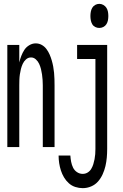

<svg xmlns="http://www.w3.org/2000/svg" viewBox="-20 -763 640 996"><path d="M18 0V-530H80V-439Q84 -456 90.5 -473Q97 -490 106.5 -504.5Q116 -519 132 -528.5Q148 -538 165 -538Q182 -538 196.5 -530Q211 -522 221 -508.5Q231 -495 237.5 -480Q244 -465 248.5 -449.5Q253 -434 256 -418Q259 -402 260.5 -385.5Q262 -369 262.5 -352.5Q263 -336 263 -320V0H202V-320Q202 -334 201 -348.5Q200 -363 198 -377Q196 -391 192.5 -405Q189 -419 183 -432Q177 -445 166 -455Q155 -465 141 -465Q126 -465 115 -455Q104 -445 98 -432Q92 -419 88.5 -405Q85 -391 83 -377Q81 -363 80.5 -348.5Q80 -334 80 -320V0ZM495 -618Q484 -618 474 -623Q464 -628 458.5 -637.5Q453 -647 451 -658Q449 -669 449 -680Q449 -691 451 -702Q453 -713 458.5 -722.5Q464 -732 474 -737.5Q484 -743 495 -743Q506 -743 516 -737.5Q526 -732 532 -722.5Q538 -713 540 -702Q542 -691 542 -680Q542 -669 540 -658Q538 -647 532 -637.5Q526 -628 516 -623Q506 -618 495 -618ZM409 213Q390 213 371 207Q352 201 337 187.5Q322 174 312 157Q302 140 296 121.5Q290 103 287 83.5Q284 64 284 44H345Q346 60 349 76Q352 92 359 106.5Q366 121 379.5 130Q393 139 409 139Q423 139 434.5 132Q446 125 453 113.5Q460 102 464 89Q468 76 470.5 63Q473 50 474 36.5Q475 23 475 10V-457H380V-530H536V10Q536 32 534 54.5Q532 77 527 98.5Q522 120 512.5 141Q503 162 488.5 178.5Q474 195 453 204Q432 213 409 213Z"/></svg>

Font: Iosevka Curly Extended
Style: Regular
Weight: 400
Width: 7
Monospace: yes
Designer: Belleve Invis
Foundry: Belleve Invis
Version: Version 11.1.0; ttfautohint (v1.8.3)